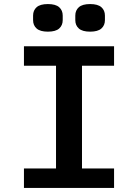

<svg xmlns="http://www.w3.org/2000/svg" viewBox="-20 -926 680 946"><path d="M98 0V-96H256V-602H98V-698H542V-602H384V-96H542V0ZM143 -827V-849Q143 -875 160.5 -890.5Q178 -906 216 -906Q254 -906 271.5 -890.5Q289 -875 289 -849V-827Q289 -801 271.5 -785.5Q254 -770 216 -770Q178 -770 160.5 -785.5Q143 -801 143 -827ZM351 -849Q351 -875 368.5 -890.5Q386 -906 424 -906Q462 -906 479.5 -890.5Q497 -875 497 -849V-827Q497 -801 479.5 -785.5Q462 -770 424 -770Q386 -770 368.5 -785.5Q351 -801 351 -827Z"/></svg>

Font: Writer SemiBold
Style: Regular
Weight: 600
Monospace: yes
Designer: Mike Abbink, Paul van der Laan, Pieter van Rosmalen
Foundry: Bold Monday
Version: Version 2.001 2020